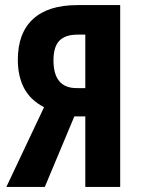

<svg xmlns="http://www.w3.org/2000/svg" viewBox="-20 -734 556 754"><path d="M5 0 153 -313Q99 -341 74.5 -388Q50 -435 50 -499Q50 -604 109.5 -659Q169 -714 284 -714H452V0H315V-277H272L156 0ZM281 -388H315V-598H285Q236 -598 213 -574Q190 -550 190 -497Q190 -388 281 -388Z"/></svg>

Font: Noto Sans ExtraCondensed
Style: Bold
Weight: 700
Width: 2
Designer: Monotype Design Team
Foundry: Monotype Imaging Inc.
Version: Version 2.013; ttfautohint (v1.8.4.7-5d5b)